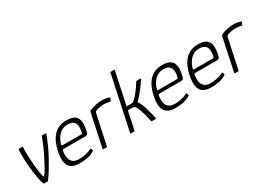

<svg xmlns="http://www.w3.org/2000/svg" viewBox="-9 -1411 2934 2125"><g transform="rotate(-30 1458.5 -348.5)"><path d="M128 0Q121 0 119 -6Q104 -47 95.5 -95Q87 -143 81 -190Q71 -270 69 -340Q67 -410 70 -458Q70 -466 72.5 -469Q75 -472 78 -472H118Q121 -472 124 -470Q127 -468 126 -463Q122 -428 123.5 -377.5Q125 -327 129 -272Q132 -231 136 -193Q140 -155 145 -126Q150 -97 154 -83Q158 -70 164 -72Q170 -74 177 -82Q191 -100 216.5 -144.5Q242 -189 270 -245Q302 -306 327 -366Q352 -426 365 -465Q367 -472 374 -472H419Q425 -472 423 -465Q405 -414 375 -346Q345 -278 306 -208Q276 -153 245 -102.5Q214 -52 180 -6Q176 0 171 0Z M438 -237Q449 -285 467 -328.5Q485 -372 514.5 -407Q544 -442 586 -462Q628 -482 687 -482Q748 -482 780 -464Q812 -446 824 -415.5Q836 -385 834.5 -348.5Q833 -312 825 -275Q817 -239 808.5 -231Q800 -223 787 -223H503Q501 -223 496 -221Q491 -219 489 -210Q480 -160 487 -121.5Q494 -83 521.5 -61Q549 -39 600 -39Q636 -39 678.5 -47.5Q721 -56 751 -72Q756 -75 762 -76.5Q768 -78 770 -71L776 -50Q778 -46 776 -44Q774 -42 768 -39Q731 -14 682.5 -4.5Q634 5 584 5Q524 5 489.5 -13.5Q455 -32 440.5 -65Q426 -98 426.5 -142Q427 -186 438 -237ZM770 -284Q776 -313 777 -340Q778 -367 768.5 -388.5Q759 -410 737 -422.5Q715 -435 676 -435Q637 -435 608 -420.5Q579 -406 558 -382Q537 -358 524 -331.5Q511 -305 505 -280Q502 -271 503 -267.5Q504 -264 512 -264Q571 -264 629.5 -264Q688 -264 748 -264Q758 -264 762.5 -267.5Q767 -271 770 -284Z M1134 -477Q1191 -477 1228 -462Q1232 -461 1234 -459Q1236 -457 1234 -453L1220 -422Q1218 -418 1215 -417Q1212 -416 1209 -418Q1193 -423 1172.5 -426Q1152 -429 1132 -429Q1116 -429 1096 -425.5Q1076 -422 1059.5 -418.5Q1043 -415 1035 -411Q1030 -408 1023.5 -403.5Q1017 -399 1014 -385L933 -8Q932 -3 930 -1.5Q928 0 924 0H882Q879 0 877.5 -1.5Q876 -3 878 -7L965 -419Q968 -433 973 -438Q978 -443 987 -447Q1019 -461 1060 -469Q1101 -477 1134 -477Z M1229 -4 1377 -698Q1378 -702 1381 -702H1428Q1433 -702 1432 -698L1345 -289Q1344 -287 1344.5 -284.5Q1345 -282 1348 -282Q1365 -282 1381 -282.5Q1397 -283 1412 -283Q1422 -285 1427 -287Q1432 -289 1441 -297Q1467 -321 1491 -350Q1515 -379 1536 -409Q1557 -439 1572 -464Q1575 -470 1577.5 -471Q1580 -472 1586 -472H1630Q1634 -472 1634.5 -470Q1635 -468 1633 -464Q1633 -463 1620.5 -444.5Q1608 -426 1587 -397Q1566 -368 1540 -336Q1514 -304 1487 -277Q1482 -273 1478.5 -269.5Q1475 -266 1471 -262Q1472 -261 1474 -259Q1476 -257 1477 -255Q1490 -237 1502 -207.5Q1514 -178 1524 -144Q1534 -110 1541.5 -80Q1549 -50 1553.5 -30Q1558 -10 1559 -8Q1561 0 1554 0Q1551 0 1544 0Q1537 0 1529 0Q1521 0 1514.5 0Q1508 0 1505 0Q1501 0 1500 -0.5Q1499 -1 1497 -7Q1497 -7 1492 -31Q1487 -55 1477.5 -90.5Q1468 -126 1456 -161Q1444 -196 1430 -218Q1426 -226 1418 -230.5Q1410 -235 1393 -237Q1376 -239 1340 -238Q1334 -237 1332 -229L1285 -4Q1284 0 1280 0H1232Q1228 0 1229 -4Z M1662 -237Q1673 -285 1691 -328.5Q1709 -372 1738.5 -407Q1768 -442 1810 -462Q1852 -482 1911 -482Q1972 -482 2004 -464Q2036 -446 2048 -415.5Q2060 -385 2058.5 -348.5Q2057 -312 2049 -275Q2041 -239 2032.5 -231Q2024 -223 2011 -223H1727Q1725 -223 1720 -221Q1715 -219 1713 -210Q1704 -160 1711 -121.5Q1718 -83 1745.5 -61Q1773 -39 1824 -39Q1860 -39 1902.5 -47.5Q1945 -56 1975 -72Q1980 -75 1986 -76.5Q1992 -78 1994 -71L2000 -50Q2002 -46 2000 -44Q1998 -42 1992 -39Q1955 -14 1906.5 -4.5Q1858 5 1808 5Q1748 5 1713.5 -13.5Q1679 -32 1664.5 -65Q1650 -98 1650.5 -142Q1651 -186 1662 -237ZM1994 -284Q2000 -313 2001 -340Q2002 -367 1992.5 -388.5Q1983 -410 1961 -422.5Q1939 -435 1900 -435Q1861 -435 1832 -420.5Q1803 -406 1782 -382Q1761 -358 1748 -331.5Q1735 -305 1729 -280Q1726 -271 1727 -267.5Q1728 -264 1736 -264Q1795 -264 1853.5 -264Q1912 -264 1972 -264Q1982 -264 1986.5 -267.5Q1991 -271 1994 -284Z M2120 -237Q2131 -285 2149 -328.5Q2167 -372 2196.5 -407Q2226 -442 2268 -462Q2310 -482 2369 -482Q2430 -482 2462 -464Q2494 -446 2506 -415.5Q2518 -385 2516.5 -348.5Q2515 -312 2507 -275Q2499 -239 2490.5 -231Q2482 -223 2469 -223H2185Q2183 -223 2178 -221Q2173 -219 2171 -210Q2162 -160 2169 -121.5Q2176 -83 2203.5 -61Q2231 -39 2282 -39Q2318 -39 2360.5 -47.5Q2403 -56 2433 -72Q2438 -75 2444 -76.5Q2450 -78 2452 -71L2458 -50Q2460 -46 2458 -44Q2456 -42 2450 -39Q2413 -14 2364.5 -4.5Q2316 5 2266 5Q2206 5 2171.5 -13.5Q2137 -32 2122.5 -65Q2108 -98 2108.5 -142Q2109 -186 2120 -237ZM2452 -284Q2458 -313 2459 -340Q2460 -367 2450.5 -388.5Q2441 -410 2419 -422.5Q2397 -435 2358 -435Q2319 -435 2290 -420.5Q2261 -406 2240 -382Q2219 -358 2206 -331.5Q2193 -305 2187 -280Q2184 -271 2185 -267.5Q2186 -264 2194 -264Q2253 -264 2311.5 -264Q2370 -264 2430 -264Q2440 -264 2444.5 -267.5Q2449 -271 2452 -284Z M2816 -477Q2873 -477 2910 -462Q2914 -461 2916 -459Q2918 -457 2916 -453L2902 -422Q2900 -418 2897 -417Q2894 -416 2891 -418Q2875 -423 2854.5 -426Q2834 -429 2814 -429Q2798 -429 2778 -425.5Q2758 -422 2741.5 -418.5Q2725 -415 2717 -411Q2712 -408 2705.5 -403.5Q2699 -399 2696 -385L2615 -8Q2614 -3 2612 -1.5Q2610 0 2606 0H2564Q2561 0 2559.5 -1.5Q2558 -3 2560 -7L2647 -419Q2650 -433 2655 -438Q2660 -443 2669 -447Q2701 -461 2742 -469Q2783 -477 2816 -477Z"/></g></svg>

Font: Glory Thin Light
Style: Italic
Weight: 300
Italic angle: -12°
Version: Version 1.011